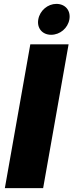

<svg xmlns="http://www.w3.org/2000/svg" viewBox="-20 -968 378 988"><path d="M243 -789C289 -789 329 -823 337 -868C345 -914 316 -948 270 -948C226 -948 185 -914 177 -868C169 -823 198 -789 243 -789ZM5 0H202L333 -740H136Z"/></svg>

Font: SVN-Poppins ExtraBold
Style: Italic
Weight: 800
Italic angle: -10°
Designer: Ninad Kale (Devanagari), Jonny Pinhorn (Latin)
Foundry: Indian Type Foundry
Version: Version 3.002 2017